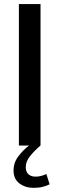

<svg xmlns="http://www.w3.org/2000/svg" viewBox="-20 -720 294 950"><path d="M73.5 0V-700H180.5V0ZM123.5 0H180Q148.5 27.5 128 53.5Q107.5 79.5 107.5 107Q107.5 130.5 120.8 142.2Q134 154 155.5 154Q170.5 154 183.5 150.5Q196.5 147 209.5 141L225.5 192Q212 199 192.2 204.2Q172.5 209.5 147 209.5Q105 209.5 76 187.5Q47 165.5 47 123.5Q47 84.5 71 53.2Q95 22 123.5 0Z"/></svg>

Font: Cabin SemiCondensedMedium
Style: Regular
Weight: 500
Width: 4
Designer: Pablo Impallari
Foundry: Pablo Impallari. http://www.impallari.com Igino Marini. http://www.ikern.com
Version: Version 3.001